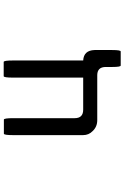

<svg xmlns="http://www.w3.org/2000/svg" viewBox="163 -702 674 1040"><g transform="rotate(-90 500.0 -182.0)"><path d="M599.6 -68.4V-448.2Q599.6 -499 607.4 -499Q607.4 -499 684.6 -499Q692.4 -499 692.4 -448.2V-68.4Q747.1 -65.4 749 -6.8V88.9Q749 134.8 741.2 134.8H665Q657.2 134.8 657.2 88.9V51.8Q656.2 8.8 614.3 7.8H369.1Q333 7.8 309.6 -17.6Q288.1 -38.1 288.1 -69.3V-447.3Q288.1 -498 295.9 -498H372.1Q379.9 -498 379.9 -447.3V-114.3Q379.9 -68.4 425.8 -68.4H599.6Z"/></g></svg>

Font: YuPearl-Regular
Style: Regular
Weight: 400
Designer: Max Yao
Foundry: Max-Everyday
Version: Version 1.011; ttfautohint (v1.8.3)